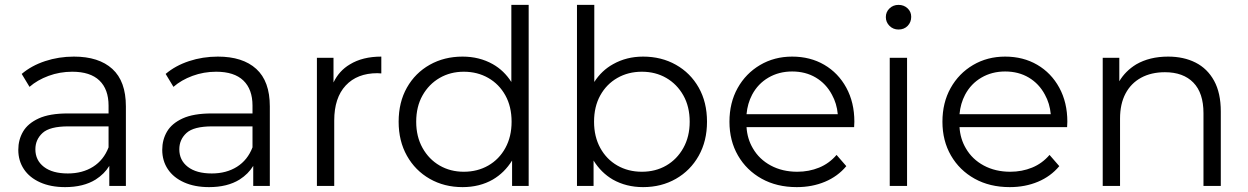

<svg xmlns="http://www.w3.org/2000/svg" viewBox="-20 -762 5117 787"><path d="M247 5Q188 5 144.5 -14.5Q101 -34 78 -68.5Q55 -103 55 -148Q55 -189 74.5 -222.5Q94 -256 138.5 -276.5Q183 -297 258 -297H425V-329Q425 -396 387.5 -432Q350 -468 276 -468Q225 -468 179 -451Q133 -434 101 -406L69 -459Q109 -493 165 -511.5Q221 -530 283 -530Q385 -530 440.5 -479.5Q496 -429 496 -326V0H428V-82Q408 -49 372 -26Q322 5 247 5ZM425 -244H260Q184 -244 154.5 -217Q125 -190 125 -150Q125 -105 160 -78Q195 -51 258 -51Q318 -51 361.5 -78.5Q405 -106 425 -158Z M837 5Q778 5 734.5 -14.5Q691 -34 668 -68.5Q645 -103 645 -148Q645 -189 664.5 -222.5Q684 -256 728.5 -276.5Q773 -297 848 -297H1015V-329Q1015 -396 977.5 -432Q940 -468 866 -468Q815 -468 769 -451Q723 -434 691 -406L659 -459Q699 -493 755 -511.5Q811 -530 873 -530Q975 -530 1030.5 -479.5Q1086 -429 1086 -326V0H1018V-82Q998 -49 962 -26Q912 5 837 5ZM1015 -244H850Q774 -244 744.5 -217Q715 -190 715 -150Q715 -105 750 -78Q785 -51 848 -51Q908 -51 951.5 -78.5Q995 -106 1015 -158Z M1279 0V-525H1347V-424Q1370 -472 1414 -498Q1466 -530 1543 -530V-461Q1539 -461 1535 -461.5Q1531 -462 1527 -462Q1444 -462 1397 -411.5Q1350 -361 1350 -268V0Z M1881 -58Q1937 -58 1981.5 -83.5Q2026 -109 2051.5 -155.5Q2077 -202 2077 -263Q2077 -325 2051.5 -371Q2026 -417 1981.5 -442.5Q1937 -468 1881 -468Q1826 -468 1782 -442.5Q1738 -417 1712 -371Q1686 -325 1686 -263Q1686 -202 1712 -155.5Q1738 -109 1782 -83.5Q1826 -58 1881 -58ZM1876 5Q1801 5 1741.5 -29Q1682 -63 1648 -123.5Q1614 -184 1614 -263Q1614 -343 1648 -403Q1682 -463 1741.5 -496.5Q1801 -530 1876 -530Q1945 -530 2000 -499Q2046 -473 2076 -426V-742H2147V0H2079V-104Q2048 -54 2000 -26Q1946 5 1876 5Z M2807 -263Q2807 -325 2781 -371Q2755 -417 2711 -442.5Q2667 -468 2611 -468Q2555 -468 2510.5 -442.5Q2466 -417 2440.5 -371Q2415 -325 2415 -263Q2415 -202 2440.5 -155.5Q2466 -109 2510.5 -83.5Q2555 -58 2611 -58Q2667 -58 2711 -83.5Q2755 -109 2781 -155.5Q2807 -202 2807 -263ZM2345 0V-742H2416V-426Q2446 -473 2493 -499Q2548 -530 2616 -530Q2691 -530 2750.5 -496.5Q2810 -463 2844 -403Q2878 -343 2878 -263Q2878 -184 2844 -123.5Q2810 -63 2750.5 -29Q2691 5 2616 5Q2547 5 2492 -26Q2444 -54 2413 -104V0Z M3246 5Q3164 5 3102 -29.5Q3040 -64 3005 -124.5Q2970 -185 2970 -263Q2970 -341 3003.5 -401Q3037 -461 3095.5 -495.5Q3154 -530 3227 -530Q3301 -530 3358.5 -496.5Q3416 -463 3449 -402.5Q3482 -342 3482 -263Q3482 -258 3481.5 -252.5Q3481 -247 3481 -241H3040Q3043 -193 3066 -154Q3092 -109 3139.5 -83.5Q3187 -58 3248 -58Q3296 -58 3337.5 -75Q3379 -92 3409 -127L3449 -81Q3414 -39 3361.5 -17Q3309 5 3246 5ZM3414 -294Q3410 -338 3390 -374Q3366 -419 3324 -444Q3282 -469 3227 -469Q3173 -469 3130 -444Q3087 -419 3063 -374Q3044 -338 3040 -294Z M3627 0V-525H3698V0ZM3663 -641Q3641 -641 3626 -656Q3611 -671 3611 -692Q3611 -713 3626 -727.5Q3641 -742 3663 -742Q3685 -742 3700 -728Q3715 -714 3715 -693Q3715 -671 3700.5 -656Q3686 -641 3663 -641Z M4119 5Q4037 5 3975 -29.5Q3913 -64 3878 -124.5Q3843 -185 3843 -263Q3843 -341 3876.5 -401Q3910 -461 3968.5 -495.5Q4027 -530 4100 -530Q4174 -530 4231.5 -496.5Q4289 -463 4322 -402.5Q4355 -342 4355 -263Q4355 -258 4354.5 -252.5Q4354 -247 4354 -241H3913Q3916 -193 3939 -154Q3965 -109 4012.5 -83.5Q4060 -58 4121 -58Q4169 -58 4210.5 -75Q4252 -92 4282 -127L4322 -81Q4287 -39 4234.5 -17Q4182 5 4119 5ZM4287 -294Q4283 -338 4263 -374Q4239 -419 4197 -444Q4155 -469 4100 -469Q4046 -469 4003 -444Q3960 -419 3936 -374Q3917 -338 3913 -294Z M4768 -530Q4832 -530 4880.5 -505.5Q4929 -481 4956.5 -431Q4984 -381 4984 -305V0H4913V-298Q4913 -381 4871.5 -423.5Q4830 -466 4755 -466Q4699 -466 4657.5 -443.5Q4616 -421 4593.5 -378.5Q4571 -336 4571 -276V0H4500V-525H4568V-429Q4593 -471 4637 -498Q4692 -530 4768 -530Z"/></svg>

Font: Modern
Style: Small
Weight: 400
Designer: Julieta Ulanovsky
Foundry: Julieta Ulanovsky
Version: Version 8.000